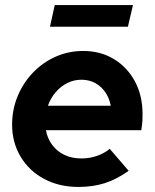

<svg xmlns="http://www.w3.org/2000/svg" viewBox="-20 -731 616 761"><path d="M291 10Q215 10 155.5 -21.5Q96 -53 62 -109.5Q28 -166 28 -237Q28 -297 50 -350Q72 -403 111 -443.5Q150 -484 201 -506.5Q252 -529 310 -529Q379 -529 432 -496.5Q485 -464 515 -408Q545 -352 545 -278Q545 -267 544.5 -254Q544 -241 540 -215H162Q168 -182 187 -156.5Q206 -131 235.5 -117Q265 -103 302 -103Q335 -103 364 -113Q393 -123 415 -141L490 -54Q442 -20 395 -5Q348 10 291 10ZM170 -312H419Q413 -343 397 -366Q381 -389 357 -402Q333 -415 303 -415Q273 -415 247 -402Q221 -389 201 -366Q181 -343 170 -312ZM178 -625 197 -711H507L487 -625Z"/></svg>

Font: Red Hat Display ExtraBold
Style: Italic
Weight: 800
Italic angle: -12°
Designer: Pentagram, MCKL
Foundry: Pentagram, MCKL
Version: Version 1.023